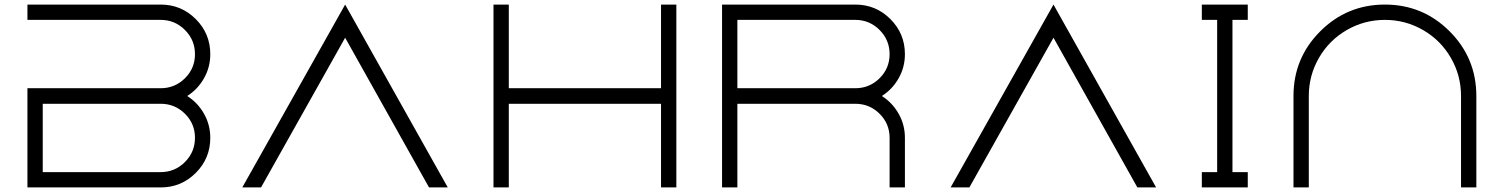

<svg xmlns="http://www.w3.org/2000/svg" viewBox="-20 -820 6579 840"><path d="M900 -583Q900 -526 872.5 -477.5Q845 -429 799 -400Q845 -371 872.5 -322.5Q900 -274 900 -217Q900 -127 836.5 -63.5Q773 0 683 0H100V-434H683Q745 -434 789 -477.5Q833 -521 833 -583Q833 -645 789 -689Q745 -733 683 -733H100V-800H683Q773 -800 836.5 -736.5Q900 -673 900 -583ZM683 -366H167V-67H683Q745 -67 789 -111Q833 -155 833 -217Q833 -279 789 -322.5Q745 -366 683 -366Z M1040 0 1490 -800 1939 0H1857L1490 -655L1122 0Z M2872 -434V-800H2939V0H2872V-366H2206V0H2139V-800H2206V-434Z M3939 -583Q3939 -526 3911.5 -477.5Q3884 -429 3838 -400Q3884 -371 3911.5 -322.5Q3939 -274 3939 -217V0H3872V-217Q3872 -279 3828 -322.5Q3784 -366 3722 -366H3206V0H3139V-800H3722Q3812 -800 3875.5 -736.5Q3939 -673 3939 -583ZM3206 -733V-434H3722Q3784 -434 3828 -477.5Q3872 -521 3872 -583Q3872 -645 3828 -689Q3784 -733 3722 -733Z M4139 0 4589 -800 5038 0H4956L4589 -655L4221 0Z M5439 -733H5372V-67H5439V0H5238V-67H5305V-733H5238V-800H5439Z M6439 -400V0H6372V-400Q6372 -490 6327.5 -567Q6283 -644 6206 -688.5Q6129 -733 6039 -733Q5949 -733 5872 -688.5Q5795 -644 5750.5 -567Q5706 -490 5706 -400V0H5639V-400Q5639 -566 5756 -683Q5873 -800 6039 -800Q6205 -800 6322 -683Q6439 -566 6439 -400Z"/></svg>

Font: Dune Rise
Style: Regular
Weight: 400
Version: Version 001.000